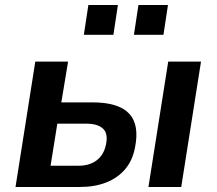

<svg xmlns="http://www.w3.org/2000/svg" viewBox="-20 -747 865 767"><path d="M42 0 121 -501H252L225 -338H350Q454 -338 496 -293Q538 -248 519 -156Q509 -105 479.5 -70.5Q450 -36 404 -18Q358 0 298 0ZM182 -85H295Q337 -85 365.5 -106Q394 -127 403 -168Q413 -213 391.5 -233Q370 -253 325 -253H209ZM573 0 652 -501H783L704 0ZM515 -608 533 -727H651L633 -608ZM315 -608 333 -727H451L433 -608Z"/></svg>

Font: Nunito Sans 7pt SemiCondensed
Style: Bold Italic
Weight: 700
Width: 4
Italic angle: -9°
Designer: Vernon Adams
Foundry: Vernon Adams
Version: Version 3.101;gftools[0.9.27]